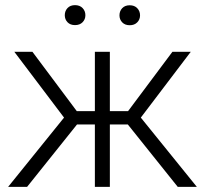

<svg xmlns="http://www.w3.org/2000/svg" viewBox="-20 -731 807 751"><path d="M480 -244.1H409.7V0H351.1V-244.1H281.2L85.9 0H11.7L230.5 -271L36.1 -528.3H106.9L280.3 -296.4H351.1V-528.3H409.7V-296.4H481L654.3 -528.3H726.1L530.8 -271L750 0H675.3ZM233.4 -671.4Q233.4 -688 244.1 -699.5Q254.9 -710.9 273.4 -710.9Q292 -710.9 303 -699.5Q314 -688 314 -671.4Q314 -655.3 303 -644Q292 -632.8 273.4 -632.8Q254.9 -632.8 244.1 -644Q233.4 -655.3 233.4 -671.4ZM447.3 -670.9Q447.3 -687.5 458 -699Q468.8 -710.4 487.3 -710.4Q505.9 -710.4 516.8 -699Q527.8 -687.5 527.8 -670.9Q527.8 -654.8 516.8 -643.6Q505.9 -632.3 487.3 -632.3Q468.8 -632.3 458 -643.6Q447.3 -654.8 447.3 -670.9Z"/></svg>

Font: SteelSelectRoboto
Style: Regular
Weight: 300
Designer: Google
Version: Version 2.137; 2017